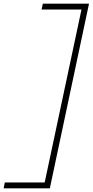

<svg xmlns="http://www.w3.org/2000/svg" viewBox="-60 -838 504 1044"><path d="M173 -818H424L211 186H-40L-34 154H183L383 -786H166Z"/></svg>

Font: Be Vietnam Pro Variable Thin
Style: Italic
Weight: 100
Italic angle: -12°
Designer: Lam Bao, Tony Le, Vietanh Nguyen
Foundry: Yellow Type Foundry
Version: Version 1.002